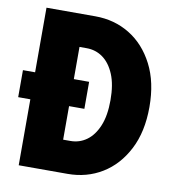

<svg xmlns="http://www.w3.org/2000/svg" viewBox="-79 -770 759 840"><g transform="rotate(10 300.0 -350.0)"><path d="M60 0V-293H6V-413H60V-700H277Q362 -700 430 -658.5Q498 -617 538.5 -538.5Q579 -460 579 -350Q579 -240 538.5 -161.5Q498 -83 430 -41.5Q362 0 277 0ZM232 -144H264Q304.4 -144 336.2 -167Q368 -190 387 -235.5Q406 -281 406 -350Q406 -419 387 -464.5Q368 -510 336.2 -533Q304.4 -556 264 -556H232V-413H300V-293H232Z"/></g></svg>

Font: Red Hat Mono
Style: Regular
Weight: 300
Monospace: yes
Designer: Pentagram, MCKL
Foundry: Pentagram, MCKL
Version: Version 1.023